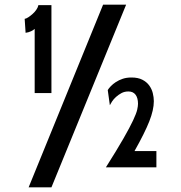

<svg xmlns="http://www.w3.org/2000/svg" viewBox="-20 -720 779 825"><path d="M129 -320H201V-698H145C143.7 -691.3 140.7 -684.7 136 -678C131.3 -671.3 126 -665.3 120 -660C114 -654.7 108 -650 102 -646C96 -642 90.7 -639.7 86 -639L90 -579C99.3 -580.3 107.3 -582.7 114 -586C120.7 -589.3 125.7 -592.7 129 -596ZM201 85 522 -700H423L103 85ZM435 -1H652V-71H558C587.3 -123 608.5 -165.5 621.5 -198.5C634.5 -231.5 641 -260.3 641 -285C641 -296.3 639.5 -308 636.5 -320C633.5 -332 628.3 -343 621 -353C613.7 -363 603.8 -371.2 591.5 -377.5C579.2 -383.8 563.7 -387 545 -387C531 -387 518.5 -385.2 507.5 -381.5C496.5 -377.8 486.7 -373.2 478 -367.5C469.3 -361.8 462 -355.8 456 -349.5C450 -343.2 445.7 -337.7 443 -333L452 -268C454 -272 457.2 -277.3 461.5 -284C465.8 -290.7 471.5 -297.2 478.5 -303.5C485.5 -309.8 493.3 -315.3 502 -320C510.7 -324.7 520.7 -327 532 -327C545.3 -327 555.5 -322.3 562.5 -313C569.5 -303.7 573 -290.7 573 -274C573 -267.3 571.8 -258.8 569.5 -248.5C567.2 -238.2 561.3 -223 552 -203C542.7 -183 528.8 -157 510.5 -125C492.2 -93 467 -51.7 435 -1Z"/></svg>

Font: Cabin Condensed
Style: Regular
Weight: 400
Designer: Pablo Impallari
Foundry: Pablo Impallari. www.impallari.com Igino Marini. www.ikern.com
Version: Version 1.006